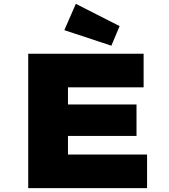

<svg xmlns="http://www.w3.org/2000/svg" viewBox="-20 -980 881 1000"><path d="M127 0V-700H728V-525H334V-175H746V0ZM236 -272V-436H691V-272ZM560 -742 315 -823 375 -960 603 -844Z"/></svg>

Font: Lexend Giga Black
Style: Regular
Weight: 900
Designer: Bonnie Shaver-Troup, Thomas Jockin
Foundry: Lexend
Version: Version 1.007